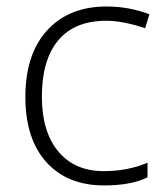

<svg xmlns="http://www.w3.org/2000/svg" viewBox="-20 -561 515 591"><path d="M300.8 9.8Q187 9.8 122.6 -62Q58.1 -133.8 58.1 -262.2Q58.1 -394 125 -467.5Q191.9 -541 308.1 -541Q377 -541 439.9 -517.1L426.8 -474.1Q357.9 -497.1 307.1 -497.1Q209.5 -497.1 159.2 -436.8Q108.9 -376.5 108.9 -263.2Q108.9 -155.8 159.2 -95Q209.5 -34.2 299.8 -34.2Q372.1 -34.2 434.1 -60.1V-15.1Q383.3 9.8 300.8 9.8Z"/></svg>

Font: TypoPRO Open Sans
Style: Regular
Weight: 300
Foundry: Ascender Corporation
Version: Version 1.10